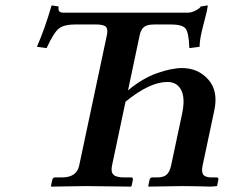

<svg xmlns="http://www.w3.org/2000/svg" viewBox="-20 -693 844 714"><path d="M377.4 -562Q382.3 -585 373.5 -593.5Q364.7 -602.1 336.9 -602.1H260.7Q218.3 -602.1 199.2 -587.2Q180.2 -572.3 153.3 -514.2L117.2 -519Q146 -584 171.9 -672.9L198.2 -668.9Q193.4 -646 214.4 -646H679.2Q693.4 -646 709.2 -654.8Q725.1 -663.6 726.1 -668.9L752.9 -672.9Q750.5 -653.8 742.7 -625.2Q734.9 -596.7 728.8 -569.3Q722.7 -542 722.2 -519L684.1 -514.2Q682.1 -572.8 669.7 -587.4Q657.2 -602.1 613.8 -602.1H556.2Q537.6 -602.1 526.6 -598.4Q515.6 -594.7 509 -585.7Q502.4 -576.7 499 -560.1L456.1 -356.9Q509.8 -401.9 564 -420.9Q618.2 -439.9 656.7 -439.9Q716.8 -439.9 754.6 -397.2Q792.5 -354.5 776.9 -282.2L733.4 -77.1Q728.5 -54.2 735.8 -43.7Q743.2 -33.2 767.1 -33.2H785.2Q793.9 -33.2 792 -23.9L787.1 -1L764.6 1Q695.8 -1 657.2 -1L532.7 1L531.2 -1L536.1 -23.9Q538.1 -32.7 545.9 -33.2H564Q588.4 -33.2 599.9 -43.7Q611.3 -54.2 616.2 -77.1L657.2 -270Q669.4 -328.1 653.8 -358.2Q638.2 -388.2 602.5 -388.2Q536.6 -388.2 446.8 -314.9L396.5 -77.1Q391.6 -53.7 401.9 -43.5Q412.1 -33.2 441.9 -33.2H467.8Q475.6 -33.2 474.1 -23.9L469.2 -1L466.8 1Q338.4 -1 299.3 -1L170.9 1L169.4 -1L174.3 -23.9Q176.3 -32.7 184.1 -33.2H210Q265.1 -33.2 274.4 -77.1Z"/></svg>

Font: Linux Libertine Slanted
Style: Semibold Slanted
Weight: 600
Designer: Philipp H. Poll
Foundry: Philipp H. Poll
Version: Version 5.1.1